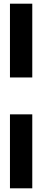

<svg xmlns="http://www.w3.org/2000/svg" viewBox="-20 -811 229 1041"><path d="M155 -391H34V-791H155ZM34 -191H155V210H34Z"/></svg>

Font: Georama SemiCondensed
Style: Bold
Weight: 700
Width: 4
Designer: Jean-Baptiste Levee
Foundry: Production Type
Version: Version 1.000